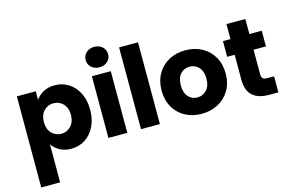

<svg xmlns="http://www.w3.org/2000/svg" viewBox="-123 -1107 2558 1678"><g transform="rotate(-15 1156.0 -267.5)"><path d="M233 -479Q258 -518 302 -542Q346 -566 405 -566Q474 -566 530 -531Q586 -496 618.5 -431Q651 -366 651 -280Q651 -194 618.5 -128.5Q586 -63 530 -27.5Q474 8 405 8Q347 8 302.5 -16Q258 -40 233 -78V266H62V-558H233ZM477 -280Q477 -344 441.5 -380.5Q406 -417 354 -417Q303 -417 267.5 -380Q232 -343 232 -279Q232 -215 267.5 -178Q303 -141 354 -141Q405 -141 441 -178.5Q477 -216 477 -280Z M827 -616Q782 -616 753.5 -642.5Q725 -669 725 -708Q725 -748 753.5 -774.5Q782 -801 827 -801Q871 -801 899.5 -774.5Q928 -748 928 -708Q928 -669 899.5 -642.5Q871 -616 827 -616ZM912 -558V0H741V-558Z M1207 -740V0H1036V-740Z M1585 8Q1503 8 1437.5 -27Q1372 -62 1334.5 -127Q1297 -192 1297 -279Q1297 -365 1335 -430.5Q1373 -496 1439 -531Q1505 -566 1587 -566Q1669 -566 1735 -531Q1801 -496 1839 -430.5Q1877 -365 1877 -279Q1877 -193 1838.5 -127.5Q1800 -62 1733.5 -27Q1667 8 1585 8ZM1585 -140Q1634 -140 1668.5 -176Q1703 -212 1703 -279Q1703 -346 1669.5 -382Q1636 -418 1587 -418Q1537 -418 1504 -382.5Q1471 -347 1471 -279Q1471 -212 1503.5 -176Q1536 -140 1585 -140Z M2279 -145V0H2192Q2099 0 2047 -45.5Q1995 -91 1995 -194V-416H1927V-558H1995V-694H2166V-558H2278V-416H2166V-192Q2166 -167 2178 -156Q2190 -145 2218 -145Z"/></g></svg>

Font: MSTAGE
Style: Bold
Weight: 700
Designer: Ninad Kale (Devanagari), Jonny Pinhorn (Latin)
Foundry: Indian Type Foundry
Version: 4.004